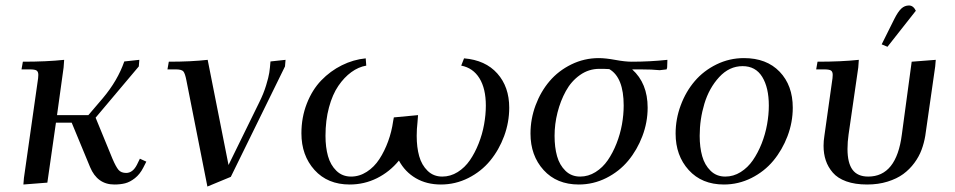

<svg xmlns="http://www.w3.org/2000/svg" viewBox="-20 -663 3467 697"><path d="M58.1 -411.1 63 -439Q149.4 -439 212.9 -445.8L210.9 -418L187 -245.1H300.8L353 -306.2Q407.2 -370.6 431.2 -439.9L485.8 -445.8L483.9 -421.9L327.1 -235.8L388.2 -86.9Q400.9 -57.1 410.4 -46.1Q419.9 -35.2 438 -35.2Q461.9 -35.2 477.1 -64.9L487.8 -86.9L511.2 -76.2L500 -54.2Q487.8 -30.3 469.7 -16.1Q451.7 -2 434.3 2.4Q417 6.8 395 6.8Q333.5 6.8 307.1 -56.2L240.2 -217.8H183.1L151.9 0L64.9 6.8L66.9 -17.1L116.2 -363.8Q119.1 -380.9 119.1 -391.1Q119.1 -402.8 112.8 -407Q106.4 -411.1 88.9 -411.1Z M587.9 -411.1 592.8 -439Q674.3 -439 733.9 -445.8L809.6 -64L920.9 -291Q937 -323.2 946 -353Q955.1 -382.8 957.5 -398.9Q960 -415 961.9 -439.9L1016.6 -445.8L1014.6 -421.9L817.9 -21L732.9 14.2L656.7 -371.1Q651.9 -396 645.8 -403.6Q639.6 -411.1 618.7 -411.1Z M1074.2 -179.2Q1074.2 -236.8 1093.8 -286.9Q1113.3 -336.9 1146.2 -371.1Q1179.2 -405.3 1220.9 -426Q1262.7 -446.8 1307.6 -451.2L1309.6 -424.8Q1281.2 -419.9 1255.4 -401.1Q1229.5 -382.3 1208.3 -351.3Q1187 -320.3 1174.3 -273.2Q1161.6 -226.1 1161.6 -169.9Q1161.6 -128.4 1170.7 -96.2Q1179.7 -64 1201.2 -43Q1222.7 -22 1254.4 -22Q1284.7 -22 1311.5 -39.3Q1338.4 -56.6 1357.2 -85.4Q1376 -114.3 1388.9 -149.7Q1401.9 -185.1 1407.2 -223.1L1409.7 -236.8L1497.6 -245.1L1495.6 -219.2Q1492.7 -194.8 1492.7 -169.9Q1492.7 -128.4 1501.7 -96.2Q1510.7 -64 1532.2 -43Q1553.7 -22 1585.4 -22Q1615.2 -22 1641.4 -38.3Q1667.5 -54.7 1685.8 -81.3Q1704.1 -107.9 1717.5 -141.8Q1731 -175.8 1737.3 -211.2Q1743.7 -246.6 1743.7 -279.8Q1743.7 -341.3 1720.5 -378.9Q1697.3 -416.5 1654.3 -424.8L1664.6 -451.2Q1742.2 -444.8 1785.4 -396.2Q1828.6 -347.7 1828.6 -272Q1828.6 -219.2 1810.1 -168.9Q1791.5 -118.7 1759.3 -79.6Q1727.1 -40.5 1680.2 -16.8Q1633.3 6.8 1580.6 6.8Q1528.8 6.8 1489.5 -16.1Q1450.2 -39.1 1428.2 -80.1Q1394.5 -39.1 1348.4 -16.1Q1302.2 6.8 1249.5 6.8Q1169.4 6.8 1121.8 -45.9Q1074.2 -98.6 1074.2 -179.2Z M1905.8 -178.2Q1905.8 -231 1924.3 -280.8Q1942.9 -330.6 1975.1 -368.4Q2007.3 -406.2 2054.2 -429.2Q2101.1 -452.1 2153.8 -452.1Q2177.7 -452.1 2213.4 -445.6Q2249 -439 2272.9 -439Q2339.4 -439 2402.8 -445.8L2401.9 -418L2399.9 -411.1L2375 -408.2Q2348.1 -411.1 2306.2 -411.1H2274.9Q2331.1 -360.8 2331.1 -272Q2331.1 -219.2 2312 -168.9Q2293 -118.7 2260.5 -79.6Q2228 -40.5 2180.9 -16.8Q2133.8 6.8 2081.1 6.8Q2001 6.8 1953.4 -45.7Q1905.8 -98.1 1905.8 -178.2ZM1993.2 -169.9Q1993.2 -128.4 2002.2 -96.2Q2011.2 -64 2032.7 -43Q2054.2 -22 2085.9 -22Q2115.7 -22 2141.8 -38.3Q2168 -54.7 2186.3 -81.3Q2204.6 -107.9 2218 -141.8Q2231.4 -175.8 2237.8 -211.2Q2244.1 -246.6 2244.1 -279.8Q2244.1 -381.8 2191.9 -412.1Q2178.7 -413.1 2155.8 -413.1Q2117.2 -413.1 2085.4 -390.6Q2053.7 -368.2 2034.2 -332.5Q2014.6 -296.9 2003.9 -254.6Q1993.2 -212.4 1993.2 -169.9Z M2432.6 -178.2Q2432.6 -231 2451.2 -280.8Q2469.7 -330.6 2502 -368.4Q2534.2 -406.2 2581.1 -429.2Q2627.9 -452.1 2680.7 -452.1Q2762.7 -452.1 2810.3 -402.6Q2857.9 -353 2857.9 -272Q2857.9 -219.2 2838.9 -168.9Q2819.8 -118.7 2787.4 -79.6Q2754.9 -40.5 2707.8 -16.8Q2660.6 6.8 2607.9 6.8Q2527.8 6.8 2480.2 -45.7Q2432.6 -98.1 2432.6 -178.2ZM2520 -169.9Q2520 -128.4 2529.1 -96.2Q2538.1 -64 2559.6 -43Q2581.1 -22 2612.8 -22Q2642.6 -22 2668.7 -38.3Q2694.8 -54.7 2713.1 -81.3Q2731.4 -107.9 2744.9 -141.8Q2758.3 -175.8 2764.6 -211.2Q2771 -246.6 2771 -279.8Q2771 -344.7 2747.1 -383.8Q2723.1 -422.9 2675.8 -422.9Q2627.4 -422.9 2590.8 -383.1Q2554.2 -343.3 2537.1 -286.6Q2520 -230 2520 -169.9Z M2942.9 -411.1 2947.8 -439Q3034.2 -439 3097.7 -445.8L3095.7 -418L3060.5 -174.8Q3056.6 -147.9 3056.6 -122.1Q3056.6 -71.3 3075 -46.6Q3093.3 -22 3131.8 -22Q3234.4 -22 3253.9 -174.8L3289.6 -439L3377 -445.8L3375 -421.9L3338.9 -169.9Q3334.5 -143.6 3325.4 -119.1Q3316.4 -94.7 3299.3 -71.5Q3282.2 -48.3 3259 -31.2Q3235.8 -14.2 3202.1 -3.7Q3168.5 6.8 3127.9 6.8Q3084 6.8 3052.2 -4.6Q3020.5 -16.1 3003.2 -36.4Q2985.8 -56.6 2977.8 -80.6Q2969.7 -104.5 2969.7 -133.8Q2969.7 -151.4 2972.7 -169.9L3000 -363.8Q3002.9 -380.9 3002.9 -391.1Q3002.9 -402.8 2996.6 -407Q2990.2 -411.1 2972.7 -411.1ZM3180.7 -502 3226.6 -594.2Q3240.2 -621.1 3252.2 -632.1Q3264.2 -643.1 3279.8 -643.1Q3295.4 -643.1 3304.7 -624L3201.7 -493.2Z"/></svg>

Font: Dihjauti
Style: Bold Italic
Weight: 700
Italic angle: -9°
Designer: T. Christopher White
Version: Version 3.0.0